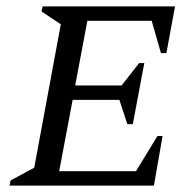

<svg xmlns="http://www.w3.org/2000/svg" viewBox="-20 -580 602 600"><path d="M10 0 13 -16 87 -56 170 -504 110 -544 113 -560H527L500 -414H483L454 -515H253L215 -313H360L415 -383H431L395 -192H378L353 -268H207L165 -45H405L472 -155H488L461 0Z"/></svg>

Font: Spectral SC
Style: Italic
Weight: 400
Italic angle: -10°
Designer: Jean-Baptiste Levee
Foundry: Production Type
Version: Version 2.001